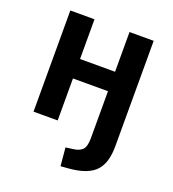

<svg xmlns="http://www.w3.org/2000/svg" viewBox="-127 -591 793 881"><g transform="rotate(20 269.5 -150.5)"><path d="M268 193 260 104 297 99Q324 96 339.5 81.5Q355 67 355 24V-205H184V0H66V-494H184V-300H355V-494H473V20Q473 60 464.5 90Q456 120 437.5 140.5Q419 161 386.5 173.5Q354 186 305 190Z"/></g></svg>

Font: Nunito Sans 10pt Condensed
Style: Bold
Weight: 700
Width: 3
Designer: Vernon Adams
Foundry: Vernon Adams
Version: Version 3.101;gftools[0.9.27]